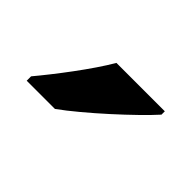

<svg xmlns="http://www.w3.org/2000/svg" viewBox="-36 -888 404 404"><g transform="rotate(45 165.5 -686.0)"><path d="M291 -756V-766H147C121 -721 71 -656 40 -619V-606H124C173 -641 258 -719 291 -756Z"/></g></svg>

Font: Noto Sans Bengali UI SemiBold
Style: Regular
Weight: 600
Designer: Jelle Bosma - Monotype Design Team
Foundry: Monotype Imaging Inc.
Version: Version 2.003